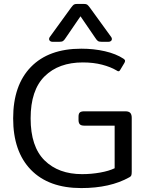

<svg xmlns="http://www.w3.org/2000/svg" viewBox="-20 -943 738 978"><path d="M230 -744Q230 -750 234 -755L342 -904Q351 -916 356 -919.5Q361 -923 373 -923H407Q419 -923 424 -919.5Q429 -916 438 -904L546 -755Q550 -750 550 -744Q550 -738 545 -734Q540 -730 532 -730H499Q485 -730 479 -734Q473 -738 466 -749L390 -860L314 -749Q307 -738 301 -734Q295 -730 281 -730H248Q240 -730 235 -734Q230 -738 230 -744ZM47 -340Q47 -509 137.5 -602Q228 -695 394 -695Q458 -695 514.5 -682Q571 -669 609 -644Q617 -639 617 -633Q617 -629 614 -623L593 -588Q589 -580 584 -580Q579 -580 574 -584Q544 -602 500 -613.5Q456 -625 402 -625Q279 -625 207.5 -554.5Q136 -484 136 -340Q136 -196 207 -126Q278 -56 398 -56Q445 -56 490 -64Q535 -72 564 -86V-303H409Q393 -303 386.5 -310Q380 -317 380 -332V-349Q380 -364 386.5 -370Q393 -376 409 -376H619Q636 -376 643.5 -368Q651 -360 651 -343V-69Q651 -56 649 -50Q647 -44 639 -40Q541 15 394 15Q228 15 137.5 -78Q47 -171 47 -340Z"/></svg>

Font: Mitr Light
Style: Regular
Weight: 300
Designer: Thanarat Vachiruckul
Foundry: Cadson Demak
Version: Version 1.003